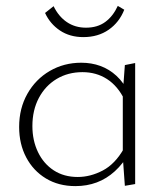

<svg xmlns="http://www.w3.org/2000/svg" viewBox="-20 -628 565 652"><path d="M236 4Q179 4 136 -22Q93 -48 69 -93.5Q45 -139 45 -197Q45 -260 73 -309.5Q101 -359 149 -387Q197 -415 256 -415Q291 -415 321 -404Q351 -393 375.5 -370.5Q400 -348 416 -314L403 -289Q380 -336 343.5 -359.5Q307 -383 260 -383Q211 -383 172.5 -360Q134 -337 112 -295.5Q90 -254 90 -200Q90 -151 109 -111.5Q128 -72 162.5 -49.5Q197 -27 244 -27Q287 -27 329 -49Q371 -71 401 -124L420 -110Q398 -72 370 -46.5Q342 -21 308.5 -8.5Q275 4 236 4ZM404 3 397 -94V-312L404 -407L439 -414V-3ZM263 -502Q217 -502 183.5 -524.5Q150 -547 133 -584L162 -607Q179 -572 207 -553Q235 -534 272 -534Q311 -534 337.5 -553.5Q364 -573 380 -608L402 -595Q385 -552 349 -527Q313 -502 263 -502Z"/></svg>

Font: Ysabeau Infant ExtraLight
Style: Regular
Weight: 250
Designer: Christian Thalmann (Catharsis Fonts)
Version: Version 2.001;gftools[0.9.30]; featfreeze: ss01,ss02,lnum